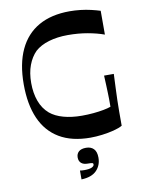

<svg xmlns="http://www.w3.org/2000/svg" viewBox="-101 -782 813 1088"><g transform="rotate(-10 305.5 -238.0)"><path d="M370 13Q263 13 191.5 -29.5Q120 -72 84.5 -153Q49 -234 49 -350Q49 -468 87 -549Q125 -630 198 -671.5Q271 -713 377 -713Q407 -713 438.5 -709.5Q470 -706 499.5 -699Q529 -692 551 -685V-548Q510 -563 457 -572.5Q404 -582 343 -582Q283 -582 234 -567.5Q185 -553 154 -525Q125 -496 108.5 -452Q92 -408 92 -350Q92 -292 109 -245.5Q126 -199 161 -169Q191 -144 238 -131Q285 -118 344 -118Q378 -118 410 -121Q442 -124 468.5 -129Q495 -134 511 -140Q511 -166 511 -185Q511 -204 510 -223Q509 -242 508.5 -264.5Q508 -287 506 -320H562Q560 -274 558.5 -238.5Q557 -203 556 -171.5Q555 -140 555 -105Q555 -70 555 -23Q536 -12 504.5 -4Q473 4 437.5 8.5Q402 13 370 13ZM278 237V186Q283 187 289.5 187.5Q296 188 303 188Q332 188 346 181.5Q360 175 360 165Q360 158 353.5 156.5Q347 155 328 155Q304 155 291 143.5Q278 132 278 111Q278 90 292 77.5Q306 65 334 65Q362 65 378 81.5Q394 98 394 132Q394 176 365.5 205.5Q337 235 278 237Z"/></g></svg>

Font: Ojuju SemiBold
Style: Regular
Weight: 600
Designer: Chisaokwu Joboson, Mirko Velimirovic
Foundry: Udi Foundry
Version: Version 1.000